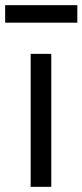

<svg xmlns="http://www.w3.org/2000/svg" viewBox="-34 -725 320 745"><path d="M85 0V-516H165V0ZM-14 -705H266V-637H-14Z"/></svg>

Font: IBM Plex Sans
Style: Regular
Weight: 400
Designer: Mike Abbink, Paul van der Laan, Pieter van Rosmalen
Foundry: Bold Monday
Version: Version 3.005